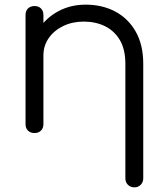

<svg xmlns="http://www.w3.org/2000/svg" viewBox="-20 -573 717 827"><path d="M559 234Q542 234 531 223Q520 212 520 195V-298Q520 -360 496.5 -400Q473 -440 432.5 -460Q392 -480 341 -480Q292 -480 252.5 -461Q213 -442 190 -409Q167 -376 167 -334H112Q114 -397 146 -446.5Q178 -496 231 -524.5Q284 -553 349 -553Q420 -553 476 -523.5Q532 -494 564.5 -437Q597 -380 597 -298V195Q597 212 586 223Q575 234 559 234ZM129 0Q111 0 100.5 -10.5Q90 -21 90 -38V-508Q90 -526 100.5 -536.5Q111 -547 129 -547Q146 -547 156.5 -536.5Q167 -526 167 -508V-38Q167 -21 156.5 -10.5Q146 0 129 0Z"/></svg>

Font: Comfortaa
Style: Regular
Weight: 400
Designer: Johan Aakerlund
Foundry: Johan Aakerlund
Version: Version 3.104; ttfautohint (v1.8.1.43-b0c9)